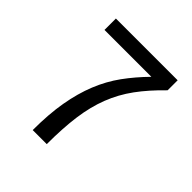

<svg xmlns="http://www.w3.org/2000/svg" viewBox="-188 -838 976 976"><g transform="rotate(45 300.0 -350.0)"><path d="M195 0Q195 -115 210.5 -204Q226 -293 255.5 -366Q285 -439 329 -499.5Q373 -560 430 -618H93V-700H537V-628Q468 -561 422 -498Q376 -435 348 -363Q320 -291 308 -203.5Q296 -116 296 0Z"/></g></svg>

Font: ABeeZee
Style: Regular
Weight: 400
Designer: Anja Meiners
Foundry: Anja Meiners
Version: Version 1.001